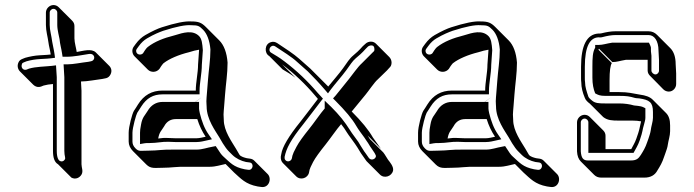

<svg xmlns="http://www.w3.org/2000/svg" viewBox="-20 -638 2750 761"><path d="M192 -618C176 -618 162 -604 162 -588V-539C162 -515 169 -493 172 -470C174 -454 178 -443 181 -422C174 -421 160 -420 139 -419C118 -418 98 -414 80 -409L70 -405C62 -402 56 -398 53 -390C47 -377 51 -363 59 -355L112 -302C120 -294 131 -291 143 -295L153 -299C164 -302 176 -304 190 -305V-40C190 -13 196 5 210 13L263 66C280 75 296 66 303 54C311 40 303 27 303 13V-279L301 -315C326 -315 360 -322 385 -325L395 -327C403 -328 410 -331 415 -338C425 -352 423 -367 413 -377L360 -430C343 -447 309 -436 284 -432C283 -443 275 -469 275 -486V-535C275 -543 272 -550 266 -556L213 -609C207 -615 200 -618 192 -618ZM192 -603C200 -603 207 -596 207 -588V-539C207 -518 215 -491 216 -483C218 -461 223 -447 226 -426L228 -413H241C277 -413 303 -420 332 -424C339 -425 344 -424 348 -421C358 -413 354 -397 340 -395L330 -393C303 -390 270 -383 248 -383H232L235 -332V-40C235 -18 241 -13 237 -6C233 1 225 4 217 0C212 -3 205 -13 205 -40V-332L202 -379L186 -377C159 -374 122 -374 95 -366L85 -362C71 -358 62 -371 67 -384C68 -387 68 -388 75 -391L85 -395C102 -400 121 -403 140 -404C161 -405 175 -406 183 -407L198 -409L196 -424C193 -446 189 -458 187 -472C184 -497 177 -518 177 -539V-588C177 -596 184 -603 192 -603Z M756 -279H624C582 -279 550 -261 527 -224C522 -215 516 -207 511 -199C504 -188 490 -136 490 -112V-77C490 -63 496 -50 507 -39L560 14C578 32 594 27 625 27C661 27 676 22 723 23H812C835 23 854 16 874 12L908 46C935 70 953 92 1001 101L1015 103C1047 108 1058 69 1041 52L988 -1C984 -5 979 -8 972 -9L958 -11C950 -13 934 -17 929 -25L915 -49C899 -76 867 -119 867 -163C867 -169 866 -176 866 -184C866 -195 871 -243 872 -263C875 -304 882 -346 882 -390C879 -429 868 -459 849 -478L796 -531C779 -548 767 -553 739 -553C714 -555 675 -547 622 -530C606 -525 584 -515 556 -499C542 -491 529 -479 518 -464L510 -453C501 -441 504 -424 513 -415L566 -362C578 -350 600 -350 612 -365L619 -376C623 -381 626 -386 629 -388C651 -405 688 -421 729 -431C744 -436 757 -439 769 -441V-439L765 -382C765 -349 756 -312 756 -279ZM607 -89C612 -116 619 -118 631 -138C641 -157 657 -166 677 -166H762C770 -140 781 -117 795 -96C785 -94 771 -90 759 -90H675C667 -90 658 -91 648 -91C633 -92 620 -91 607 -89ZM771 -279C771 -309 780 -347 780 -381L784 -439C782 -465 780 -484 769 -495C744 -520 707 -509 672 -498C628 -487 593 -473 566 -452C560 -447 557 -442 554 -438L547 -427C539 -418 522 -421 520 -433C519 -439 520 -441 522 -444L530 -455C540 -469 551 -479 563 -486C590 -502 613 -511 627 -516C680 -533 716 -540 738 -538H739C765 -538 770 -535 785 -520C800 -505 811 -478 814 -442C814 -399 807 -359 804 -317C803 -297 798 -250 798 -237C798 -228 799 -220 799 -216C799 -165 834 -119 849 -94L863 -70C872 -56 879 -46 886 -39L901 -24C915 -10 936 0 955 4L970 6C988 9 983 38 964 35L950 33C905 24 893 7 865 -18C858 -24 851 -34 841 -50L835 -59L825 -57C801 -53 782 -45 759 -45H670C622 -46 606 -41 572 -41C536 -41 531 -36 517 -50C508 -59 505 -68 505 -77V-112C505 -132 520 -185 524 -191C528 -198 535 -207 540 -216C561 -249 587 -264 624 -264H771ZM754 -234H624C599 -234 578 -221 565 -198C555 -181 544 -174 539 -144C536 -130 535 -119 535 -112V-67L552 -70C556 -71 563 -71 572 -71C603 -71 622 -77 648 -76C658 -76 666 -75 675 -75H759C774 -75 789 -79 798 -81L820 -86L807 -105C790 -129 780 -157 772 -189C770 -197 769 -205 769 -208V-234H755C755 -234 807 -273 754 -234Z M1450 -473C1442 -473 1434 -470 1428 -464L1418 -455C1404 -439 1391 -427 1381 -419C1364 -405 1356 -390 1340 -368C1326 -348 1297 -315 1281 -295L1263 -313L1210 -366C1197 -378 1182 -391 1166 -405C1146 -423 1108 -448 1079 -467C1071 -472 1063 -474 1054 -471C1028 -464 1027 -427 1047 -416L1100 -363C1116 -353 1130 -346 1151 -330L1098 -383C1146 -347 1190 -305 1229 -259C1234 -253 1238 -248 1240 -246C1223 -224 1190 -180 1171 -156C1124 -98 1099 -55 1095 -28L1093 -18C1092 -8 1095 2 1101 8L1154 61C1171 78 1201 68 1205 45L1207 35C1208 31 1212 21 1221 4C1230 -13 1247 -36 1271 -66C1287 -86 1316 -128 1332 -146C1340 -136 1348 -125 1355 -113C1363 -100 1380 -79 1387 -68L1397 -53C1403 -44 1409 -32 1416 -23L1430 -3C1431 -2 1432 0 1433 1L1486 54C1503 71 1533 61 1538 38C1541 22 1524 3 1518 -5C1511 -15 1507 -24 1499 -34L1446 -87L1437 -101L1490 -48C1482 -60 1467 -80 1458 -93C1441 -123 1413 -157 1374 -196C1381 -204 1399 -226 1429 -263C1440 -276 1464 -312 1477 -323C1487 -332 1503 -349 1514 -359L1523 -369C1529 -374 1532 -381 1532 -390C1532 -399 1528 -407 1523 -412L1470 -465C1465 -470 1458 -473 1450 -473ZM1452 -458C1460 -458 1464 -453 1464 -443C1464 -437 1463 -435 1460 -433L1450 -423C1438 -412 1423 -395 1414 -387C1398 -373 1374 -338 1364 -326C1334 -289 1317 -267 1310 -259L1300 -248L1310 -238C1348 -200 1376 -167 1392 -139C1400 -125 1416 -104 1424 -93L1434 -78C1441 -69 1444 -61 1453 -49C1461 -38 1471 -23 1470 -18C1468 -7 1451 0 1442 -12L1428 -32C1422 -39 1416 -51 1409 -61L1400 -76C1392 -88 1375 -109 1368 -121C1346 -156 1325 -182 1293 -214L1267 -239V-208C1251 -190 1221 -146 1206 -128C1182 -98 1165 -75 1155 -56C1145 -38 1141 -28 1139 -21L1137 -11C1135 1 1118 7 1110 -5C1108 -8 1108 -11 1108 -16C1115 -50 1131 -82 1183 -147C1202 -171 1235 -215 1252 -237L1260 -247L1251 -257C1250 -258 1245 -263 1240 -269C1200 -316 1156 -358 1107 -395C1085 -412 1071 -419 1055 -429C1039 -438 1053 -465 1071 -454C1100 -435 1138 -411 1156 -394C1172 -380 1188 -366 1200 -355C1224 -331 1245 -309 1268 -282L1280 -268L1291 -283C1305 -302 1336 -337 1352 -359C1369 -382 1376 -395 1390 -407C1400 -415 1416 -429 1429 -444L1438 -453C1441 -456 1447 -458 1452 -458Z M1903 -279H1771C1729 -279 1697 -261 1674 -224C1669 -215 1663 -207 1658 -199C1651 -188 1637 -136 1637 -112V-77C1637 -63 1643 -50 1654 -39L1707 14C1725 32 1741 27 1772 27C1808 27 1823 22 1870 23H1959C1982 23 2001 16 2021 12L2055 46C2082 70 2100 92 2148 101L2162 103C2194 108 2205 69 2188 52L2135 -1C2131 -5 2126 -8 2119 -9L2105 -11C2097 -13 2081 -17 2076 -25L2062 -49C2046 -76 2014 -119 2014 -163C2014 -169 2013 -176 2013 -184C2013 -195 2018 -243 2019 -263C2022 -304 2029 -346 2029 -390C2026 -429 2015 -459 1996 -478L1943 -531C1926 -548 1914 -553 1886 -553C1861 -555 1822 -547 1769 -530C1753 -525 1731 -515 1703 -499C1689 -491 1676 -479 1665 -464L1657 -453C1648 -441 1651 -424 1660 -415L1713 -362C1725 -350 1747 -350 1759 -365L1766 -376C1770 -381 1773 -386 1776 -388C1798 -405 1835 -421 1876 -431C1891 -436 1904 -439 1916 -441V-439L1912 -382C1912 -349 1903 -312 1903 -279ZM1754 -89C1759 -116 1766 -118 1778 -138C1788 -157 1804 -166 1824 -166H1909C1917 -140 1928 -117 1942 -96C1932 -94 1918 -90 1906 -90H1822C1814 -90 1805 -91 1795 -91C1780 -92 1767 -91 1754 -89ZM1918 -279C1918 -309 1927 -347 1927 -381L1931 -439C1929 -465 1927 -484 1916 -495C1891 -520 1854 -509 1819 -498C1775 -487 1740 -473 1713 -452C1707 -447 1704 -442 1701 -438L1694 -427C1686 -418 1669 -421 1667 -433C1666 -439 1667 -441 1669 -444L1677 -455C1687 -469 1698 -479 1710 -486C1737 -502 1760 -511 1774 -516C1827 -533 1863 -540 1885 -538H1886C1912 -538 1917 -535 1932 -520C1947 -505 1958 -478 1961 -442C1961 -399 1954 -359 1951 -317C1950 -297 1945 -250 1945 -237C1945 -228 1946 -220 1946 -216C1946 -165 1981 -119 1996 -94L2010 -70C2019 -56 2026 -46 2033 -39L2048 -24C2062 -10 2083 0 2102 4L2117 6C2135 9 2130 38 2111 35L2097 33C2052 24 2040 7 2012 -18C2005 -24 1998 -34 1988 -50L1982 -59L1972 -57C1948 -53 1929 -45 1906 -45H1817C1769 -46 1753 -41 1719 -41C1683 -41 1678 -36 1664 -50C1655 -59 1652 -68 1652 -77V-112C1652 -132 1667 -185 1671 -191C1675 -198 1682 -207 1687 -216C1708 -249 1734 -264 1771 -264H1918ZM1901 -234H1771C1746 -234 1725 -221 1712 -198C1702 -181 1691 -174 1686 -144C1683 -130 1682 -119 1682 -112V-67L1699 -70C1703 -71 1710 -71 1719 -71C1750 -71 1769 -77 1795 -76C1805 -76 1813 -75 1822 -75H1906C1921 -75 1936 -79 1945 -81L1967 -86L1954 -105C1937 -129 1927 -157 1919 -189C1917 -197 1916 -205 1916 -208V-234H1902C1902 -234 1954 -273 1901 -234Z M2551 -514H2418C2402 -514 2384 -511 2364 -506C2360 -505 2356 -505 2351 -505C2306 -502 2283 -458 2283 -373V-330C2283 -323 2283 -317 2284 -311C2284 -292 2289 -271 2298 -250C2301 -241 2310 -233 2318 -227L2371 -174C2388 -161 2406 -160 2432 -160H2487C2499 -160 2511 -159 2521 -157C2513 -124 2516 -127 2502 -88C2496 -71 2489 -61 2482 -47H2380V-100C2380 -108 2377 -115 2371 -121L2318 -174C2312 -180 2305 -183 2297 -183C2281 -183 2267 -169 2267 -153V-38C2268 -20 2273 -7 2282 2L2335 55C2342 62 2351 66 2363 66H2534C2559 66 2576 56 2586 37C2596 21 2605 6 2612 -16L2617 -30C2620 -39 2626 -54 2627 -65C2629 -80 2636 -100 2636 -118V-141C2636 -163 2631 -179 2620 -190L2567 -243C2556 -254 2539 -260 2516 -263C2486 -268 2471 -273 2434 -273H2396V-277V-320C2396 -356 2399 -379 2405 -388L2352 -441C2353 -443 2354 -444 2354 -445L2407 -392C2425 -392 2437 -397 2461 -401H2547V-358C2547 -350 2551 -343 2556 -338L2609 -284C2615 -278 2623 -275 2631 -275C2647 -275 2660 -289 2660 -305V-347L2658 -384C2658 -411 2651 -433 2637 -447L2584 -500C2575 -509 2564 -514 2551 -514ZM2560 -435V-449C2560 -452 2555 -464 2552 -469H2407C2382 -465 2369 -460 2354 -460H2339V-449C2329 -432 2328 -409 2328 -373V-330C2328 -305 2332 -285 2339 -268C2350 -262 2357 -258 2379 -258H2434C2464 -258 2475 -256 2496 -250C2503 -248 2509 -249 2514 -248C2554 -242 2568 -233 2568 -194V-171C2568 -156 2561 -138 2559 -120C2558 -112 2553 -97 2550 -88L2545 -74C2538 -53 2530 -40 2520 -24C2511 -10 2503 -2 2481 -2H2310C2292 -2 2284 -11 2282 -38V-153C2282 -161 2289 -168 2297 -168C2305 -168 2312 -161 2312 -153V-32H2491C2500 -49 2508 -60 2516 -83C2529 -121 2525 -120 2533 -146C2535 -155 2538 -162 2538 -171V-209L2530 -213C2518 -219 2497 -219 2493 -220C2476 -225 2456 -228 2434 -228H2379C2353 -228 2339 -229 2327 -239C2318 -246 2313 -252 2312 -255C2305 -276 2299 -294 2299 -311V-312C2298 -317 2298 -322 2298 -330V-373C2298 -458 2320 -488 2351 -490C2357 -490 2362 -489 2368 -491C2387 -496 2404 -499 2418 -499H2551C2573 -499 2590 -477 2590 -437L2592 -400V-358C2592 -350 2585 -343 2578 -343C2570 -343 2562 -351 2562 -358V-417C2561 -425 2560 -432 2560 -435Z"/></svg>

Font: Squarish
Style: Shd
Weight: 400
Foundry: Cannot Into Space Fonts
Version: Version 0.272